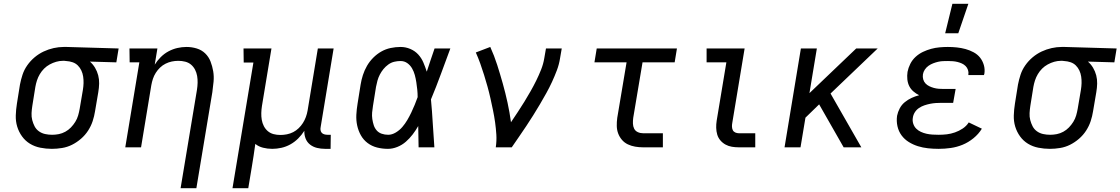

<svg xmlns="http://www.w3.org/2000/svg" viewBox="-20 -775 5894 1010"><path d="M253 8Q222 8 192 2Q162 -4 137.5 -19Q113 -34 96 -57.5Q79 -81 70.5 -109Q62 -137 63 -168Q64 -199 69 -230L85 -330Q90 -356 98.5 -382Q107 -408 123.5 -431.5Q140 -455 162 -473.5Q184 -492 209.5 -504Q235 -516 262 -522Q289 -528 315 -528H331L604 -520L592 -447L453 -451Q469 -437 480 -418.5Q491 -400 496.5 -379Q502 -358 501.5 -335.5Q501 -313 497 -290L480 -190Q476 -164 467.5 -138Q459 -112 443.5 -88Q428 -64 406 -45Q384 -26 359 -13.5Q334 -1 306.5 3.5Q279 8 253 8ZM254 -66Q272 -66 289.5 -69.5Q307 -73 323.5 -82Q340 -91 353 -104.5Q366 -118 376 -134Q386 -150 391 -167.5Q396 -185 399 -202L416 -302Q419 -320 419.5 -337.5Q420 -355 417.5 -372Q415 -389 408 -404Q401 -419 389.5 -430.5Q378 -442 362 -447.5Q346 -453 328 -454L319 -455H310Q293 -455 275.5 -450Q258 -445 241.5 -436Q225 -427 212 -414Q199 -401 189.5 -385Q180 -369 174.5 -352Q169 -335 166 -318L150 -218Q147 -199 146 -180Q145 -161 149.5 -143.5Q154 -126 162 -110.5Q170 -95 184.5 -84.5Q199 -74 217 -70Q235 -66 254 -66Z M930 215 1016 -302Q1019 -321 1019.5 -339.5Q1020 -358 1017 -375.5Q1014 -393 1006 -408.5Q998 -424 985 -435Q972 -446 954.5 -450.5Q937 -455 918 -455Q901 -455 884 -451.5Q867 -448 851 -440Q835 -432 822 -419.5Q809 -407 799.5 -392Q790 -377 784.5 -360.5Q779 -344 776 -327L722 0H639L713 -447H662L661 -520H808L794 -435Q807 -456 825.5 -474.5Q844 -493 866.5 -505Q889 -517 913 -522.5Q937 -528 961 -528Q989 -528 1015 -520Q1041 -512 1059.5 -494Q1078 -476 1087.5 -451.5Q1097 -427 1101.5 -400.5Q1106 -374 1103.5 -346Q1101 -318 1097 -290L1013 215Z M1203 215 1313 -446H1262L1261 -520H1408L1358 -218Q1355 -199 1354.5 -180.5Q1354 -162 1357 -144.5Q1360 -127 1368 -111.5Q1376 -96 1389 -85Q1402 -74 1419 -69.5Q1436 -65 1455 -65Q1472 -65 1489.5 -68.5Q1507 -72 1522.5 -80Q1538 -88 1551 -100.5Q1564 -113 1573.5 -128Q1583 -143 1589 -159.5Q1595 -176 1598 -193L1652 -520H1735L1667 -108Q1665 -99 1666 -91Q1667 -83 1672 -77Q1677 -71 1685.5 -68.5Q1694 -66 1703 -66H1720L1719 8H1690Q1668 8 1647.5 3Q1627 -2 1611 -14.5Q1595 -27 1587.5 -46.5Q1580 -66 1581 -87Q1567 -65 1548.5 -46.5Q1530 -28 1507.5 -15.5Q1485 -3 1460.5 2.5Q1436 8 1412 8Q1387 8 1363.5 2Q1340 -4 1323 -18Q1319 13 1314 44.5Q1309 76 1304 107L1286 215Z M2021 8Q1991 8 1963.5 1Q1936 -6 1914 -22.5Q1892 -39 1878.5 -63Q1865 -87 1859 -114.5Q1853 -142 1854.5 -171Q1856 -200 1861 -230L1877 -330Q1881 -355 1889 -380Q1897 -405 1910.5 -428.5Q1924 -452 1943.5 -471.5Q1963 -491 1986 -504Q2009 -517 2035 -522.5Q2061 -528 2087 -528Q2114 -528 2138.5 -517.5Q2163 -507 2180 -488.5Q2197 -470 2207 -446.5Q2217 -423 2225 -398Q2235 -428 2245 -458.5Q2255 -489 2266 -520H2349Q2324 -453 2299.5 -386Q2275 -319 2247 -252Q2253 -190 2256.5 -126.5Q2260 -63 2265 0H2182Q2181 -28 2181 -56Q2181 -84 2180 -112Q2167 -89 2151 -68Q2135 -47 2115 -29.5Q2095 -12 2070 -2Q2045 8 2021 8ZM2022 -66Q2042 -66 2062 -78Q2082 -90 2096.5 -107Q2111 -124 2122.5 -143.5Q2134 -163 2143.5 -183Q2153 -203 2161.5 -223.5Q2170 -244 2177 -264Q2177 -284 2175 -303.5Q2173 -323 2170 -342.5Q2167 -362 2162 -380.5Q2157 -399 2147.5 -415.5Q2138 -432 2122.5 -443Q2107 -454 2087 -454Q2070 -454 2053.5 -450Q2037 -446 2022.5 -435.5Q2008 -425 1997 -411.5Q1986 -398 1978 -382.5Q1970 -367 1965.5 -350.5Q1961 -334 1958 -318L1942 -218Q1939 -200 1937.5 -183Q1936 -166 1938.5 -149Q1941 -132 1946 -116.5Q1951 -101 1961.5 -89Q1972 -77 1988 -71.5Q2004 -66 2022 -66Z M2588 0Q2593 -34 2591 -66.5Q2589 -99 2584.5 -131Q2580 -163 2573.5 -194.5Q2567 -226 2560 -257.5Q2553 -289 2544.5 -319.5Q2536 -350 2526.5 -380.5Q2517 -411 2506.5 -440.5Q2496 -470 2483 -499L2559 -528Q2580 -482 2595.5 -433.5Q2611 -385 2625 -335Q2639 -285 2650 -234.5Q2661 -184 2668 -132Q2686 -159 2704 -186Q2722 -213 2738.5 -240Q2755 -267 2771 -295Q2787 -323 2801 -351.5Q2815 -380 2826.5 -409Q2838 -438 2843 -468L2852 -520H2935L2926 -468Q2921 -436 2909.5 -405.5Q2898 -375 2884 -344.5Q2870 -314 2853.5 -284.5Q2837 -255 2820 -226Q2803 -197 2785 -168.5Q2767 -140 2748.5 -112Q2730 -84 2710.5 -56Q2691 -28 2672 0Z M3363 0Q3342 0 3321.5 -3.5Q3301 -7 3283 -15.5Q3265 -24 3252 -39Q3239 -54 3232 -72.5Q3225 -91 3224.5 -112Q3224 -133 3227 -155L3276 -447H3107L3119 -520H3541L3529 -447H3360L3311 -155Q3309 -140 3309.5 -125Q3310 -110 3316 -98Q3322 -86 3335 -80Q3348 -74 3363 -74H3467V0Z M3867 0Q3848 0 3830 -3Q3812 -6 3796.5 -14.5Q3781 -23 3769.5 -36.5Q3758 -50 3753 -67Q3748 -84 3747.5 -102.5Q3747 -121 3750 -140L3801 -447H3697V-520H3897L3832 -128Q3830 -118 3830.5 -108Q3831 -98 3835 -90Q3839 -82 3848 -78Q3857 -74 3867 -74H3953V0Z M4107 0 4193 -520H4277L4238 -285L4484 -520H4597L4349 -283L4511 0H4418L4289 -226L4217 -156L4191 0Z M4918 8Q4889 8 4861.5 5Q4834 2 4808.5 -6Q4783 -14 4760.5 -28Q4738 -42 4722.5 -63Q4707 -84 4701 -111Q4695 -138 4699 -166Q4703 -186 4713 -205Q4723 -224 4739.5 -237.5Q4756 -251 4775.5 -260Q4795 -269 4815 -274Q4799 -282 4785 -294Q4771 -306 4763 -322Q4755 -338 4753 -357.5Q4751 -377 4754 -397Q4758 -418 4768.5 -439Q4779 -460 4796.5 -476Q4814 -492 4835 -502Q4856 -512 4878 -518Q4900 -524 4922.5 -526Q4945 -528 4966 -528Q4990 -528 5013.5 -525.5Q5037 -523 5059 -517Q5081 -511 5101.5 -500Q5122 -489 5135.5 -472Q5149 -455 5155.5 -432.5Q5162 -410 5158 -386Q5157 -384 5156.5 -382.5Q5156 -381 5156 -380H5074V-383Q5076 -395 5072 -407Q5068 -419 5059.5 -427.5Q5051 -436 5040 -441Q5029 -446 5017 -449Q5005 -452 4992.5 -453Q4980 -454 4967 -454Q4954 -454 4941 -453.5Q4928 -453 4915 -450Q4902 -447 4889 -442Q4876 -437 4864.5 -429Q4853 -421 4845 -409Q4837 -397 4835 -384Q4833 -370 4836.5 -357.5Q4840 -345 4848.5 -336Q4857 -327 4868.5 -321.5Q4880 -316 4892.5 -312.5Q4905 -309 4918.5 -308Q4932 -307 4945 -307H5007L4994 -234H4932Q4917 -234 4902.5 -233Q4888 -232 4873 -229Q4858 -226 4843 -221Q4828 -216 4814.5 -207Q4801 -198 4792.5 -184.5Q4784 -171 4782 -156Q4779 -140 4784 -124.5Q4789 -109 4799.5 -98.5Q4810 -88 4824 -81.5Q4838 -75 4853.5 -71.5Q4869 -68 4885.5 -67Q4902 -66 4918 -66Q4940 -66 4961 -68.5Q4982 -71 5003.5 -78.5Q5025 -86 5044.5 -99Q5064 -112 5076 -131L5145 -98Q5128 -70 5101 -48Q5074 -26 5043.5 -13.5Q5013 -1 4981 3.5Q4949 8 4918 8ZM4952 -600 4990 -755H5074L5021 -600Z M5503 8Q5472 8 5442 2Q5412 -4 5387.5 -19Q5363 -34 5346 -57.5Q5329 -81 5320.5 -109Q5312 -137 5313 -168Q5314 -199 5319 -230L5335 -330Q5340 -356 5348.5 -382Q5357 -408 5373.5 -431.5Q5390 -455 5412 -473.5Q5434 -492 5459.5 -504Q5485 -516 5512 -522Q5539 -528 5565 -528H5581L5854 -520L5842 -447L5703 -451Q5719 -437 5730 -418.5Q5741 -400 5746.5 -379Q5752 -358 5751.5 -335.5Q5751 -313 5747 -290L5730 -190Q5726 -164 5717.5 -138Q5709 -112 5693.5 -88Q5678 -64 5656 -45Q5634 -26 5609 -13.5Q5584 -1 5556.5 3.5Q5529 8 5503 8ZM5504 -66Q5522 -66 5539.5 -69.5Q5557 -73 5573.5 -82Q5590 -91 5603 -104.5Q5616 -118 5626 -134Q5636 -150 5641 -167.5Q5646 -185 5649 -202L5666 -302Q5669 -320 5669.5 -337.5Q5670 -355 5667.5 -372Q5665 -389 5658 -404Q5651 -419 5639.5 -430.5Q5628 -442 5612 -447.5Q5596 -453 5578 -454L5569 -455H5560Q5543 -455 5525.5 -450Q5508 -445 5491.5 -436Q5475 -427 5462 -414Q5449 -401 5439.5 -385Q5430 -369 5424.5 -352Q5419 -335 5416 -318L5400 -218Q5397 -199 5396 -180Q5395 -161 5399.5 -143.5Q5404 -126 5412 -110.5Q5420 -95 5434.5 -84.5Q5449 -74 5467 -70Q5485 -66 5504 -66Z"/></svg>

Font: Iosevka Etoile
Style: Italic
Weight: 400
Italic angle: -9°
Designer: Belleve Invis
Foundry: Belleve Invis
Version: Version 22.1.2; ttfautohint (v1.8.4)